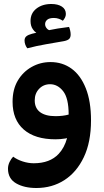

<svg xmlns="http://www.w3.org/2000/svg" viewBox="-20 -701 523 962"><path d="M162 241Q101 241 60.5 217.5Q20 194 20 144Q20 127 28 110.5Q36 94 46 84Q66 99 94 108Q122 117 149 117Q230 117 274 70Q303 39 316 -9Q312 -8 307 -7Q282 -3 258 -3Q155 -3 99 -52Q43 -101 43 -191Q43 -253 69 -297Q95 -341 138.5 -365.5Q182 -390 233 -390Q293 -390 338.5 -357Q384 -324 410 -258.5Q436 -193 436 -98Q436 11 400 86.5Q364 162 302.5 201.5Q241 241 162 241ZM231 -279Q198 -279 176 -256Q154 -233 154 -198Q154 -159 181 -139Q208 -119 258 -119Q276 -119 293 -121Q310 -123 324 -127Q324 -209 296.5 -244Q269 -279 231 -279ZM237 -681Q270 -681 290 -668Q310 -655 310 -631Q310 -621 305.5 -612.5Q301 -604 295 -597Q286 -603 274.5 -607Q263 -611 250 -611Q227 -611 216.5 -602Q206 -593 206 -580Q206 -568 215 -558Q219 -553 226 -550Q248 -554 269 -558Q301 -563 326 -566Q329 -559 331.5 -548.5Q334 -538 334 -528Q334 -514 327 -506.5Q320 -499 301 -495Q261 -488 211.5 -479.5Q162 -471 117 -459Q111 -466 107 -476.5Q103 -487 103 -498Q103 -512 112.5 -519.5Q122 -527 141 -532Q151 -534 162 -537Q152 -543 145 -554Q133 -570 133 -596Q133 -635 162.5 -658Q192 -681 237 -681Z"/></svg>

Font: Baloo Bhaijaan 2 SemiBold
Style: Regular
Weight: 600
Designer: Sanskriti Dholi, Noopur Datye and Ek Type
Foundry: Ek Type
Version: Version 1.700